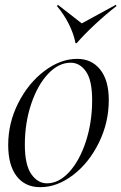

<svg xmlns="http://www.w3.org/2000/svg" viewBox="-20 -764 503 796"><path d="M147 12Q84 12 49 -33.5Q14 -79 14 -163Q14 -255 56 -337.5Q98 -420 164.5 -470Q231 -520 300 -520Q360 -520 395.5 -475.5Q431 -431 431 -349Q431 -256 390 -172.5Q349 -89 283 -38.5Q217 12 147 12ZM175 -4Q224 -4 267 -51Q310 -98 336 -177.5Q362 -257 362 -349Q362 -431 336.5 -467.5Q311 -504 273 -504Q223 -504 179.5 -458Q136 -412 109.5 -333.5Q83 -255 83 -164Q83 -81 109.5 -42.5Q136 -4 175 -4ZM298 -585H293Q286 -623 265.5 -664Q245 -705 216 -739L220 -744L319 -667L460 -744L463 -739Q418 -704 373 -662Q328 -620 298 -585Z"/></svg>

Font: Nyght Serif Light Italic
Style: Regular
Weight: 300
Italic angle: -16°
Designer: Maksym Kobuzan
Version: Version 0.410